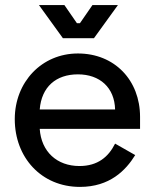

<svg xmlns="http://www.w3.org/2000/svg" viewBox="-20 -720 608 754"><path d="M343 -700 294 -629H282L233 -700H133L227 -570H349L443 -700ZM38 -252C38 -102 142 14 294 14C411 14 474 -51 511 -111L432 -156C406 -104 364 -68 292 -68C204 -68 142 -124 136 -214H530V-261C530 -405 430 -510 286 -510C144 -510 38 -398 38 -252ZM136 -290C143 -379 200 -428 286 -428C372 -428 430 -376 432 -290Z"/></svg>

Font: Space Text Medium
Style: Regular
Weight: 500
Designer: Florian Karsten (Space Text), Colophon Foundry (Space Mono)
Foundry: Florian Karsten
Version: Version 1.003;PS 001.003;hotconv 1.0.88;makeotf.lib2.5.64775